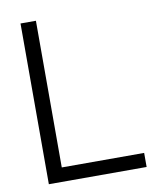

<svg xmlns="http://www.w3.org/2000/svg" viewBox="-82 -784 692 847"><g transform="rotate(-10 264.5 -360.0)"><path d="M68 -720H137V-63H506V0H68Z"/></g></svg>

Font: Aspekta 300
Style: Regular
Weight: 300
Designer: Ivo Dolenc
Version: Version 2.000